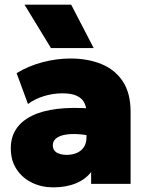

<svg xmlns="http://www.w3.org/2000/svg" viewBox="-20 -792 638 827"><path d="M209.5 15Q159.5 15 118 -5Q76.5 -25 51.5 -62.8Q26.5 -100.5 26.5 -154Q26.5 -200.5 49.2 -235.5Q72 -270.5 116.5 -292.8Q161 -315 226.8 -323Q292.5 -331 378.5 -324L379.5 -205Q345.5 -212.5 314.5 -214.2Q283.5 -216 259.5 -211.5Q235.5 -207 221.5 -195.8Q207.5 -184.5 207.5 -165.5Q207.5 -145 224 -135Q240.5 -125 267 -125Q291 -125 310.2 -133Q329.5 -141 341 -157.8Q352.5 -174.5 352.5 -201V-307Q352.5 -331 343 -349.8Q333.5 -368.5 311 -379.2Q288.5 -390 248.5 -390Q208.5 -390 169.2 -378Q130 -366 100.5 -344L51.5 -477Q103.5 -508.5 164 -524.2Q224.5 -540 283.5 -540Q358 -540 416.5 -516.2Q475 -492.5 508.8 -441.8Q542.5 -391 542.5 -310V0H372.5V-51Q348.5 -19.5 306.5 -2.2Q264.5 15 209.5 15ZM199.5 -585 85.5 -772H286.5L383.5 -585Z"/></svg>

Font: Geologica Black
Style: Regular
Weight: 900
Designer: Sindre Bremnes, Frode Helland
Foundry: Monokrom Skriftforlag AS
Version: Version 1.010;gftools[0.9.28]